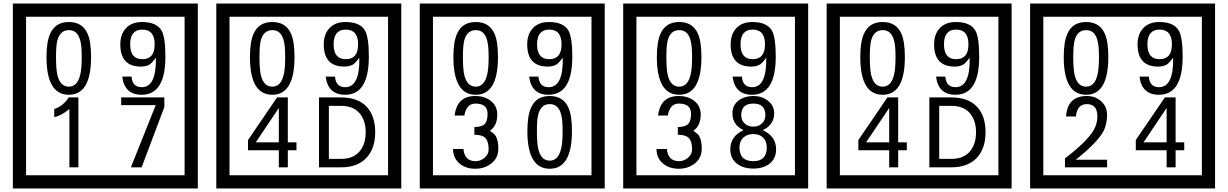

<svg xmlns="http://www.w3.org/2000/svg" viewBox="-20 -980 6970 1090"><path d="M1103 90H53V-960H1103ZM1028 15V-885H128V15ZM497 -656Q497 -442 371 -442Q244 -442 244 -656Q244 -744 265 -789Q294 -855 371 -855Q448 -855 477 -789Q497 -745 497 -656ZM444 -656Q444 -723 435 -752Q420 -809 371 -809Q322 -809 306 -752Q298 -723 298 -656Q298 -587 306 -553Q322 -488 371 -488Q419 -488 435 -554Q444 -587 444 -656ZM919 -658Q919 -442 784 -442Q687 -442 674 -545H727Q731 -485 785 -485Q868 -485 865 -652Q844 -625 834 -617Q814 -602 780 -602Q663 -602 663 -728Q663 -786 695.5 -820.5Q728 -855 786 -855Q870 -855 898 -805Q919 -766 919 -658ZM858 -728Q858 -812 788 -812Q719 -812 719 -728Q719 -644 788 -644Q858 -644 858 -728ZM425 -30H374V-361Q328 -323 288 -315V-361Q339 -378 370 -427H425ZM913 -372 784 -30H723L864 -383H668V-427H913Z M2258 90H1208V-960H2258ZM2183 15V-885H1283V15ZM1652 -656Q1652 -442 1526 -442Q1399 -442 1399 -656Q1399 -744 1420 -789Q1449 -855 1526 -855Q1603 -855 1632 -789Q1652 -745 1652 -656ZM1599 -656Q1599 -723 1590 -752Q1575 -809 1526 -809Q1477 -809 1461 -752Q1453 -723 1453 -656Q1453 -587 1461 -553Q1477 -488 1526 -488Q1574 -488 1590 -554Q1599 -587 1599 -656ZM2074 -658Q2074 -442 1939 -442Q1842 -442 1829 -545H1882Q1886 -485 1940 -485Q2023 -485 2020 -652Q1999 -625 1989 -617Q1969 -602 1935 -602Q1818 -602 1818 -728Q1818 -786 1850.5 -820.5Q1883 -855 1941 -855Q2025 -855 2053 -805Q2074 -766 2074 -658ZM2013 -728Q2013 -812 1943 -812Q1874 -812 1874 -728Q1874 -644 1943 -644Q2013 -644 2013 -728ZM1663 -127H1614V-30H1563V-127H1388V-185L1553 -427H1614V-172H1663ZM1563 -172V-367L1432 -172ZM2110 -229Q2110 -136 2059.5 -83Q2009 -30 1915 -30H1791V-427H1915Q2010 -427 2060 -375.5Q2110 -324 2110 -229ZM2056 -229Q2056 -298 2020 -338.5Q1984 -379 1916 -379H1847V-78H1916Q1984 -78 2020 -119Q2056 -160 2056 -229Z M3413 90H2363V-960H3413ZM3338 15V-885H2438V15ZM2807 -656Q2807 -442 2681 -442Q2554 -442 2554 -656Q2554 -744 2575 -789Q2604 -855 2681 -855Q2758 -855 2787 -789Q2807 -745 2807 -656ZM2754 -656Q2754 -723 2745 -752Q2730 -809 2681 -809Q2632 -809 2616 -752Q2608 -723 2608 -656Q2608 -587 2616 -553Q2632 -488 2681 -488Q2729 -488 2745 -554Q2754 -587 2754 -656ZM3229 -658Q3229 -442 3094 -442Q2997 -442 2984 -545H3037Q3041 -485 3095 -485Q3178 -485 3175 -652Q3154 -625 3144 -617Q3124 -602 3090 -602Q2973 -602 2973 -728Q2973 -786 3005.5 -820.5Q3038 -855 3096 -855Q3180 -855 3208 -805Q3229 -766 3229 -658ZM3168 -728Q3168 -812 3098 -812Q3029 -812 3029 -728Q3029 -644 3098 -644Q3168 -644 3168 -728ZM2809 -136Q2809 -84 2770.5 -53Q2732 -22 2679 -22Q2624 -22 2590 -51Q2552 -82 2552 -134H2611Q2617 -65 2680 -65Q2708 -65 2731 -84.5Q2754 -104 2754 -132Q2754 -177 2736 -196Q2718 -215 2673 -215V-259Q2715 -259 2731.5 -276Q2748 -293 2748 -334Q2748 -392 2679 -392Q2628 -392 2616 -324H2561Q2574 -435 2678 -435Q2729 -435 2764 -409Q2803 -380 2803 -330Q2803 -265 2761 -238Q2785 -222 2793 -210Q2809 -185 2809 -136ZM3227 -236Q3227 -22 3101 -22Q2974 -22 2974 -236Q2974 -324 2995 -369Q3024 -435 3101 -435Q3178 -435 3207 -369Q3227 -325 3227 -236ZM3174 -236Q3174 -303 3165 -332Q3150 -389 3101 -389Q3052 -389 3036 -332Q3028 -303 3028 -236Q3028 -167 3036 -133Q3052 -68 3101 -68Q3149 -68 3165 -134Q3174 -167 3174 -236Z M4568 90H3518V-960H4568ZM4493 15V-885H3593V15ZM3962 -656Q3962 -442 3836 -442Q3709 -442 3709 -656Q3709 -744 3730 -789Q3759 -855 3836 -855Q3913 -855 3942 -789Q3962 -745 3962 -656ZM3909 -656Q3909 -723 3900 -752Q3885 -809 3836 -809Q3787 -809 3771 -752Q3763 -723 3763 -656Q3763 -587 3771 -553Q3787 -488 3836 -488Q3884 -488 3900 -554Q3909 -587 3909 -656ZM4384 -658Q4384 -442 4249 -442Q4152 -442 4139 -545H4192Q4196 -485 4250 -485Q4333 -485 4330 -652Q4309 -625 4299 -617Q4279 -602 4245 -602Q4128 -602 4128 -728Q4128 -786 4160.5 -820.5Q4193 -855 4251 -855Q4335 -855 4363 -805Q4384 -766 4384 -658ZM4323 -728Q4323 -812 4253 -812Q4184 -812 4184 -728Q4184 -644 4253 -644Q4323 -644 4323 -728ZM3964 -136Q3964 -84 3925.5 -53Q3887 -22 3834 -22Q3779 -22 3745 -51Q3707 -82 3707 -134H3766Q3772 -65 3835 -65Q3863 -65 3886 -84.5Q3909 -104 3909 -132Q3909 -177 3891 -196Q3873 -215 3828 -215V-259Q3870 -259 3886.5 -276Q3903 -293 3903 -334Q3903 -392 3834 -392Q3783 -392 3771 -324H3716Q3729 -435 3833 -435Q3884 -435 3919 -409Q3958 -380 3958 -330Q3958 -265 3916 -238Q3940 -222 3948 -210Q3964 -185 3964 -136ZM4386 -132Q4386 -79 4347 -49Q4311 -23 4257 -23Q4202 -23 4166 -49Q4126 -79 4126 -132Q4126 -207 4201 -241Q4138 -271 4138 -337Q4138 -384 4175 -411Q4209 -435 4257 -435Q4304 -435 4337 -410Q4375 -383 4375 -337Q4375 -271 4310 -241Q4386 -207 4386 -132ZM4325 -326Q4325 -392 4257 -392Q4188 -392 4188 -326Q4188 -297 4207.5 -279Q4227 -261 4257 -261Q4286 -261 4305.5 -279Q4325 -297 4325 -326ZM4333 -143Q4333 -178 4312.5 -198.5Q4292 -219 4257 -219Q4221 -219 4199.5 -198.5Q4178 -178 4178 -143Q4178 -65 4257 -65Q4333 -65 4333 -143Z M5723 90H4673V-960H5723ZM5648 15V-885H4748V15ZM5117 -656Q5117 -442 4991 -442Q4864 -442 4864 -656Q4864 -744 4885 -789Q4914 -855 4991 -855Q5068 -855 5097 -789Q5117 -745 5117 -656ZM5064 -656Q5064 -723 5055 -752Q5040 -809 4991 -809Q4942 -809 4926 -752Q4918 -723 4918 -656Q4918 -587 4926 -553Q4942 -488 4991 -488Q5039 -488 5055 -554Q5064 -587 5064 -656ZM5539 -658Q5539 -442 5404 -442Q5307 -442 5294 -545H5347Q5351 -485 5405 -485Q5488 -485 5485 -652Q5464 -625 5454 -617Q5434 -602 5400 -602Q5283 -602 5283 -728Q5283 -786 5315.5 -820.5Q5348 -855 5406 -855Q5490 -855 5518 -805Q5539 -766 5539 -658ZM5478 -728Q5478 -812 5408 -812Q5339 -812 5339 -728Q5339 -644 5408 -644Q5478 -644 5478 -728ZM5128 -127H5079V-30H5028V-127H4853V-185L5018 -427H5079V-172H5128ZM5028 -172V-367L4897 -172ZM5575 -229Q5575 -136 5524.5 -83Q5474 -30 5380 -30H5256V-427H5380Q5475 -427 5525 -375.5Q5575 -324 5575 -229ZM5521 -229Q5521 -298 5485 -338.5Q5449 -379 5381 -379H5312V-78H5381Q5449 -78 5485 -119Q5521 -160 5521 -229Z M6878 90H5828V-960H6878ZM6803 15V-885H5903V15ZM6272 -656Q6272 -442 6146 -442Q6019 -442 6019 -656Q6019 -744 6040 -789Q6069 -855 6146 -855Q6223 -855 6252 -789Q6272 -745 6272 -656ZM6219 -656Q6219 -723 6210 -752Q6195 -809 6146 -809Q6097 -809 6081 -752Q6073 -723 6073 -656Q6073 -587 6081 -553Q6097 -488 6146 -488Q6194 -488 6210 -554Q6219 -587 6219 -656ZM6694 -658Q6694 -442 6559 -442Q6462 -442 6449 -545H6502Q6506 -485 6560 -485Q6643 -485 6640 -652Q6619 -625 6609 -617Q6589 -602 6555 -602Q6438 -602 6438 -728Q6438 -786 6470.5 -820.5Q6503 -855 6561 -855Q6645 -855 6673 -805Q6694 -766 6694 -658ZM6633 -728Q6633 -812 6563 -812Q6494 -812 6494 -728Q6494 -644 6563 -644Q6633 -644 6633 -728ZM6265 -30H6026V-81Q6147 -173 6187 -238Q6210 -276 6210 -319Q6210 -389 6150 -389Q6095 -389 6088 -319H6032Q6040 -435 6150 -435Q6198 -435 6231.5 -405Q6265 -375 6265 -327Q6265 -271 6241 -229Q6203 -165 6087 -73H6265ZM6703 -127H6654V-30H6603V-127H6428V-185L6593 -427H6654V-172H6703ZM6603 -172V-367L6472 -172Z"/></svg>

Font: Unicode BMP Fallback SIL
Style: Regular
Weight: 400
Foundry: NRSI, SIL International
Version: Version 5.1 Based on Unicode 5.1